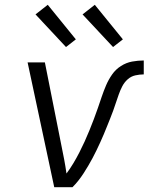

<svg xmlns="http://www.w3.org/2000/svg" viewBox="-20 -780 640 800"><path d="M206 0 95 -520H167L236 -173Q242 -144 247.5 -115Q253 -86 257 -57Q272 -77 285.5 -99.5Q299 -122 310.5 -144.5Q322 -167 332.5 -190Q343 -213 352.5 -236.5Q362 -260 371 -283.5Q380 -307 388 -330.5Q396 -354 404 -377.5Q412 -401 422 -424.5Q432 -448 447 -469.5Q462 -491 484 -505Q506 -519 530.5 -523.5Q555 -528 579 -528V-470Q562 -470 544 -466Q526 -462 512 -449.5Q498 -437 489.5 -420.5Q481 -404 475 -387Q469 -370 463.5 -353.5Q458 -337 452 -320Q446 -303 439 -286Q432 -269 425.5 -252.5Q419 -236 412 -219.5Q405 -203 397.5 -186.5Q390 -170 382 -153.5Q374 -137 365.5 -121Q357 -105 347.5 -89Q338 -73 328 -57.5Q318 -42 306.5 -27.5Q295 -13 282 0ZM451 -584 324 -720 375 -760 492 -616ZM255 -584 128 -720 179 -760 296 -616Z"/></svg>

Font: Iosevka Light Extended
Style: Italic
Weight: 300
Width: 7
Italic angle: -9°
Monospace: yes
Designer: Belleve Invis
Foundry: Belleve Invis
Version: Version 32.5.0; ttfautohint (v1.8.4)